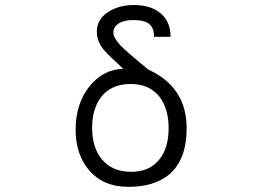

<svg xmlns="http://www.w3.org/2000/svg" viewBox="-20 -722 1040 760"><path d="M655.3 -576.2Q655.3 -639.6 611.3 -672.9Q573.2 -702.1 509.8 -702.1Q452.1 -702.1 410.2 -675.8Q363.3 -646.5 363.3 -596.7Q363.3 -562.5 385.7 -531.2Q400.4 -511.7 443.4 -472.7L467.8 -449.2Q393.6 -449.2 337.9 -384.8Q279.3 -314.5 279.3 -209Q279.3 -112.3 331.1 -49.8Q387.7 17.6 488.3 17.6Q590.8 17.6 649.4 -31.2Q718.8 -89.8 718.8 -213.9Q718.8 -297.9 679.7 -355.5Q642.6 -412.1 567.4 -446.3L535.2 -472.7Q475.6 -522.5 457 -542Q428.7 -572.3 428.7 -592.8Q428.7 -615.2 449.2 -628.9Q470.7 -642.6 505.9 -642.6Q543.9 -642.6 562.5 -632.8Q589.8 -618.2 589.8 -576.2ZM497.1 -389.6Q571.3 -389.6 611.3 -338.9Q647.5 -292 647.5 -214.8Q647.5 -137.7 612.3 -92.8Q574.2 -42 499 -42Q422.9 -42 381.8 -92.8Q344.7 -139.6 344.7 -215.8Q344.7 -292 380.9 -338.9Q420.9 -389.6 497.1 -389.6Z"/></svg>

Font: DotumChe
Style: Regular
Weight: 400
Monospace: yes
Version: Version 2.21